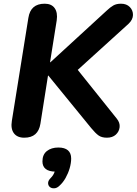

<svg xmlns="http://www.w3.org/2000/svg" viewBox="-20 -734 738 1036"><path d="M111 9Q73 9 55 -15Q37 -39 44 -82L133 -637Q139 -676 161 -695Q183 -714 221 -714Q258 -714 275 -690Q292 -666 286 -624L250 -398H252L556 -677Q575 -695 591.5 -704.5Q608 -714 633 -714Q663 -714 680.5 -696Q698 -678 697.5 -653Q697 -628 674 -606L372 -332L365 -400L610 -94Q628 -72 625.5 -48Q623 -24 605 -7.5Q587 9 557 9Q529 9 512 -3Q495 -15 472 -43L241 -326H239L198 -66Q192 -29 170.5 -10Q149 9 111 9ZM301 268Q288 281 273.5 282Q259 283 249.5 275.5Q240 268 239.5 254.5Q239 241 254 226Q267 213 273 197.5Q279 182 281 167L280 192Q245 192 227 178Q209 164 209 137Q209 100 233 81Q257 62 295 62Q329 62 346.5 77Q364 92 364 121Q364 146 356 173.5Q348 201 334 226Q320 251 301 268Z"/></svg>

Font: Nunito ExtraLight ExtraBold
Style: Italic
Weight: 800
Italic angle: -9°
Version: Version 3.602